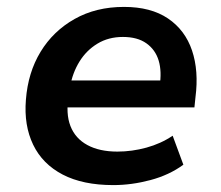

<svg xmlns="http://www.w3.org/2000/svg" viewBox="-20 -526 640 556"><path d="M308 10Q220 10 161.5 -20.5Q103 -51 76 -107Q49 -163 55 -237Q61 -316 97.5 -376Q134 -436 196 -471Q258 -506 339 -506Q417 -506 466.5 -472.5Q516 -439 536 -380Q556 -321 546 -244L543 -215H155L167 -293H460L442 -275Q449 -319 439.5 -350.5Q430 -382 404 -400.5Q378 -419 336 -419Q294 -419 262 -399.5Q230 -380 210 -347.5Q190 -315 183 -275L179 -249Q170 -197 184 -161Q198 -125 233 -106Q268 -87 320 -87Q362 -87 404 -98.5Q446 -110 480 -133L511 -49Q470 -19 415.5 -4.5Q361 10 308 10Z"/></svg>

Font: Nunito Sans 9pt
Style: Bold Italic
Weight: 700
Italic angle: -9°
Version: Version 3.101;gftools[0.9.27]